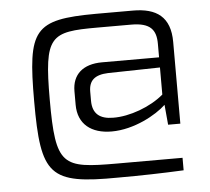

<svg xmlns="http://www.w3.org/2000/svg" viewBox="-48 -629 805 735"><g transform="rotate(-5 354.5 -262.0)"><path d="M346 -578C108 -577 82 -541 82 -265C82 20 112 57 378 54C462 54 546 52 629 48V0H377C167 0 142 -11 142 -266C142 -512 167 -525 347 -525H478C552 -525 573 -496 573 -443V-391H354C280 -391 239 -354 239 -290V-238C239 -163 290 -124 368 -124C454 -124 540 -172 578 -208L585 -131H632V-445C632 -542 579 -578 489 -578ZM573 -352V-248C523 -205 441 -175 378 -176C327 -176 299 -198 299 -248V-283C299 -326 322 -346 373 -348Z"/></g></svg>

Font: SnT
Style: Regular
Weight: 300
Designer: Natanael Gama
Version: Version 1.001;PS 001.001;hotconv 1.0.70;makeotf.lib2.5.58329